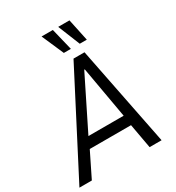

<svg xmlns="http://www.w3.org/2000/svg" viewBox="-223 -1051 1083 1180"><g transform="rotate(-30 319.0 -460.5)"><path d="M-9 0 356 -705H434L574 0H489L452 -205L486 -174H136L180 -205L79 0ZM379 -613 187 -226 174 -247H472L451 -227L383 -613ZM435 -765 372 -921H452L485 -765ZM322 -765 254 -921H334L372 -765Z"/></g></svg>

Font: Nunito Sans 7pt Condensed
Style: Italic
Weight: 400
Width: 3
Italic angle: -9°
Designer: Vernon Adams
Foundry: Vernon Adams
Version: Version 3.101;gftools[0.9.27]